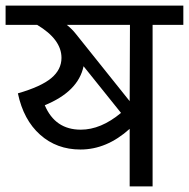

<svg xmlns="http://www.w3.org/2000/svg" viewBox="-40 -667 676 687"><path d="M616 -647V-578H506V0H424V-206Q342 -132 248 -132Q163 -132 103.5 -185Q44 -238 24 -333Q107 -357 143.5 -387.5Q180 -418 180 -460Q180 -526 93 -578H-20V-647ZM424 -305 425 -578H199Q218 -563 232 -545ZM119 -290 120 -291Q157 -203 249 -203Q321 -203 393 -263L259 -430Q240 -339 119 -290Z"/></svg>

Font: Martel Sans
Style: Regular
Weight: 400
Designer: Dan Reynolds and Mathieu Réguer
Foundry: Dan Reynolds and Mathieu Réguer
Version: Version 1.001;PS 001.001;hotconv 1.0.70;makeotf.lib2.5.58329